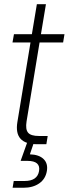

<svg xmlns="http://www.w3.org/2000/svg" viewBox="-20 -676 322 900"><path d="M282.2 -515.6 275.9 -477.1H165.5L104.5 -106.9Q98.6 -69.8 111.6 -54.2Q124.5 -38.6 162.6 -38.6H203.6L197.3 0H153.3Q44.4 0 61.5 -104L123 -477.1H38.6L45.4 -515.6H129.4L152.8 -656.2H195.3L171.9 -515.6ZM39.1 204.1 44.4 172.4H95.2Q155.3 172.4 163.1 125.5Q170.9 78.1 108.4 78.1H76.7L109.4 -13.7H135.7L136.2 0L120.1 47.4Q163.1 48.8 184.3 69.6Q205.6 90.3 199.7 125.5Q193.4 163.1 163.8 183.6Q134.3 204.1 90.3 204.1Z"/></svg>

Font: Inter Display ExtraLight
Style: Italic
Weight: 200
Italic angle: -9.39999°
Designer: Rasmus Andersson
Foundry: rsms
Version: Version 4.000;git-a52131595